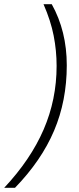

<svg xmlns="http://www.w3.org/2000/svg" viewBox="-96 -734 373 912"><path d="M221.2 -423.8Q221.2 -255.4 160.9 -113.3Q100.6 28.8 -24.9 158.2H-76.2Q49.3 24.4 111.1 -118.4Q172.9 -261.2 172.9 -420.9Q172.9 -493.2 158.9 -564.5Q145 -635.7 110.8 -713.9H149.9Q221.2 -585.9 221.2 -423.8Z"/></svg>

Font: CAA NEO Sans Light
Style: Italic
Weight: 300
Italic angle: -12°
Version: Version 1.10